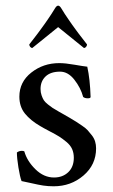

<svg xmlns="http://www.w3.org/2000/svg" viewBox="-20 -651 400 682"><path d="M197.3 -622.1Q204.1 -610.8 210.4 -601.1Q216.8 -591.3 223.9 -581.1Q231 -570.8 235.1 -564.9Q239.3 -559.1 247.8 -547.4Q256.3 -535.6 259.5 -531.5Q262.7 -527.3 274.2 -512.5Q285.6 -497.6 289.1 -493.2Q289.1 -488.3 285.6 -484.4Q282.2 -480.5 278.3 -480.5L186.5 -554.7Q128.9 -507.8 94.7 -480.5Q90.8 -480.5 87.4 -484.4Q84 -488.3 84 -493.2Q87.4 -497.6 98.9 -512.5Q110.4 -527.3 113.5 -531.5Q116.7 -535.6 125.2 -547.4Q133.8 -559.1 137.9 -564.9Q142.1 -570.8 149.2 -581.1Q156.2 -591.3 162.6 -601.1Q168.9 -610.8 175.8 -622.1Q181.2 -630.9 186.5 -630.9Q191.9 -630.9 197.3 -622.1ZM190.4 -426.8Q212.4 -426.8 244.6 -421.1Q276.9 -415.5 290 -414.1Q299.8 -370.1 301.8 -306.6Q301.8 -301.8 292 -301.8Q281.2 -301.8 275.4 -306.6Q266.6 -339.4 244.1 -367.9Q221.7 -396.5 193.4 -396.5Q159.7 -396.5 141.8 -379.4Q124 -362.3 124 -335Q124 -322.8 127.7 -312.3Q131.3 -301.8 135.7 -294.9Q140.1 -288.1 150.6 -279.8Q161.1 -271.5 167 -267.6Q172.9 -263.7 188 -255.1Q203.1 -246.6 209 -243.2Q213.4 -240.7 228.5 -231.9Q243.7 -223.1 250.7 -218.5Q257.8 -213.9 271.2 -204.8Q284.7 -195.8 291.5 -188.2Q298.3 -180.7 306.4 -170.2Q314.5 -159.7 317.9 -148.2Q321.3 -136.7 321.3 -124Q321.3 -65.9 276.6 -27.6Q231.9 10.7 170.9 10.7Q150.9 10.7 133.5 8.1Q116.2 5.4 93 0Q69.8 -5.4 56.6 -7.8Q50.8 -22.9 45.4 -56.4Q40 -89.8 40 -109.4Q47.9 -115.2 57.6 -115.2Q63.5 -115.2 66.4 -113.3Q76.2 -78.6 106 -49.6Q135.7 -20.5 171.9 -20.5Q202.6 -20.5 222.4 -39.3Q242.2 -58.1 242.2 -90.8Q242.2 -107.9 236.1 -121.6Q230 -135.3 215.8 -147Q201.7 -158.7 190.4 -165.8Q179.2 -172.9 156.2 -184.8Q133.3 -196.8 123 -203.1Q88.9 -222.7 68.8 -247.3Q48.8 -272 48.8 -307.6Q48.8 -359.9 91.3 -393.3Q133.8 -426.8 190.4 -426.8Z"/></svg>

Font: Amiri
Style: Regular
Weight: 400
Designer: Khaled Hosny
Version: Version 000.108